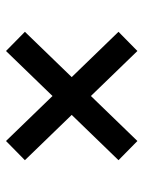

<svg xmlns="http://www.w3.org/2000/svg" viewBox="61 -622 478 640"><g transform="rotate(-90 300.0 -302.0)"><path d="M300 -238 150 -83 86 -146 237 -302 86 -458 150 -521 300 -366 450 -521 514 -458 363 -302 514 -146 450 -83Z"/></g></svg>

Font: IBM Plex Sans Thai Medium
Style: Regular
Weight: 500
Designer: Mike Abbink, Paul van der Laan, Pieter van Rosmalen, Ben Mitchell, Mark Frömberg
Foundry: Bold Monday
Version: Version 1.1